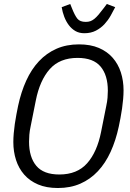

<svg xmlns="http://www.w3.org/2000/svg" viewBox="-20 -933 652 965"><path d="M271 12Q213 12 171 -6Q129 -24 101.5 -55.5Q74 -87 60.5 -129Q47 -171 47 -219Q47 -239 49 -262.5Q51 -286 54.5 -310.5Q58 -335 62.5 -358Q67 -381 71 -401Q86 -471 112 -528Q138 -585 176 -625.5Q214 -666 264 -688Q314 -710 377 -710Q435 -710 477 -692Q519 -674 546.5 -642.5Q574 -611 587.5 -569Q601 -527 601 -479Q601 -459 599 -435.5Q597 -412 593.5 -387.5Q590 -363 585.5 -339.5Q581 -316 577 -297Q562 -227 536 -170Q510 -113 472 -72.5Q434 -32 384 -10Q334 12 271 12ZM278 -56Q368 -56 418 -112.5Q468 -169 488 -270L514 -400Q519 -423 520.5 -442Q522 -461 522 -477Q522 -555 485.5 -598.5Q449 -642 370 -642Q280 -642 230 -585.5Q180 -529 160 -428L134 -298Q129 -275 127.5 -256Q126 -237 126 -221Q126 -143 162.5 -99.5Q199 -56 278 -56ZM404 -766Q378 -766 359 -777Q340 -788 326 -806.5Q312 -825 303 -848.5Q294 -872 290 -897L333 -913L341 -893Q356 -855 369 -839Q382 -823 411 -823Q424 -823 434 -826.5Q444 -830 454 -838Q464 -846 475.5 -859.5Q487 -873 502 -893L517 -913L559 -897Q549 -877 536 -854Q523 -831 505 -811.5Q487 -792 462 -779Q437 -766 404 -766Z"/></svg>

Font: IBM Plex Sans Cond
Style: Italic
Weight: 400
Width: 3
Italic angle: -11°
Designer: Mike Abbink, Paul van der Laan, Pieter van Rosmalen
Foundry: Bold Monday
Version: Version 1.3